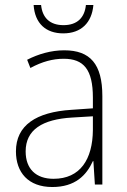

<svg xmlns="http://www.w3.org/2000/svg" viewBox="-20 -741 508 771"><path d="M355 -721H325C320 -671 291 -640 235 -640C180 -640 150 -670 145 -721H115C120 -647 164 -607 234 -607C306 -607 349 -650 355 -721ZM238 -539C185 -539 134 -524 89 -501L102 -468C150 -494 193 -505 236 -505C316 -505 353 -462 353 -349V-306L267 -300C125 -291 44 -238 44 -133C44 -49 93 10 190 10C282 10 327 -37 353 -94H355L361 0H391V-355C391 -484 342 -539 238 -539ZM270 -269 353 -274V-219C352 -101 302 -23 195 -23C124 -23 83 -63 83 -133C83 -220 150 -262 270 -269Z"/></svg>

Font: Noto Sans Myanmar SemiCondensed ExtraLight
Style: Regular
Weight: 200
Width: 4
Designer: Monotype Design Team
Foundry: Monotype Imaging Inc.
Version: Version 2.107